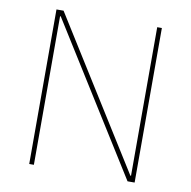

<svg xmlns="http://www.w3.org/2000/svg" viewBox="-79 -776 849 854"><g transform="rotate(10 346.0 -349.0)"><path d="M132 -671H129V0H108V-698H140L560 -27H563V-698H584V0H552Z"/></g></svg>

Font: IBM Plex Sans Arabic Thin
Style: Regular
Weight: 100
Designer: Mike Abbink, Paul van der Laan, Pieter van Rosmalen, Wael Morcos, Khajak Apelian
Foundry: Bold Monday
Version: Version 1.101